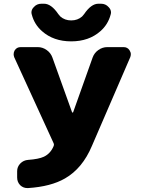

<svg xmlns="http://www.w3.org/2000/svg" viewBox="-20 -1003 742 1011"><path d="M147.5 -925.8Q145.5 -932.6 145.5 -937.5Q145.5 -953.1 158.2 -965.8Q173.8 -983.4 198.2 -983.4H211.9Q250 -983.4 287.1 -928.7Q292 -921.9 297.9 -916Q321.3 -895.5 355 -895.5Q388.7 -895.5 412.1 -916Q418 -921.9 422.9 -928.7Q460 -983.4 498 -983.4H511.7Q536.1 -983.4 551.8 -965.8Q564.5 -953.1 564.5 -937.5Q564.5 -932.6 562.5 -925.8Q548.8 -874 508.8 -838.9Q448.2 -785.2 355 -785.2Q261.7 -785.2 201.2 -838.9Q161.1 -874 147.5 -925.8ZM359.4 -412.1Q360.4 -410.2 362.3 -410.2Q364.3 -410.2 365.2 -412.1L467.8 -700.2Q476.6 -724.6 498 -739.7Q519.5 -754.9 544.9 -754.9H630.9Q651.4 -754.9 662.1 -738.3Q668.9 -727.5 668.9 -717.8Q668.9 -710 666 -702.1L463.9 -234.4Q414.1 -116.2 322.3 -63.5Q248 -20.5 127.9 -12.7Q126 -12.7 124 -12.7Q102.5 -12.7 86.9 -27.3Q70.3 -43.9 70.3 -68.4V-101.6Q70.3 -125 86.9 -142.1Q103.5 -159.2 127.9 -161.1Q183.6 -165 210.9 -177.7Q246.1 -194.3 262.7 -234.4Q265.6 -241.2 262.7 -248L54.7 -702.1Q51.8 -710.9 51.8 -717.8Q51.8 -728.5 57.6 -738.3Q68.4 -754.9 88.9 -754.9H178.7Q204.1 -754.9 225.6 -739.7Q247.1 -724.6 255.9 -700.2Z"/></svg>

Font: Gen Jyuu Gothic Heavy
Style: Bold
Weight: 900
Designer: [Source Han Sans]
Ryoko NISHIZUKA  (kana & ideographs); Paul D. Hunt (Latin, Greek & Cyrillic); Wenlong ZHANG  (bopomofo
Version: Version 1.002.20150607